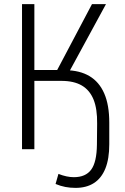

<svg xmlns="http://www.w3.org/2000/svg" viewBox="-20 -725 609 933"><path d="M347 188Q321 188 297.5 183.5Q274 179 250 169L264 120Q284 128 303 132Q322 136 339 136Q396 136 423 99.5Q450 63 451 -22L452 -124Q453 -196 434.5 -241.5Q416 -287 377.5 -309.5Q339 -332 278 -332H147V0H87V-705H147V-385H271L249 -368L427 -705H495L308 -361L299 -384Q368 -383 415 -355Q462 -327 486.5 -271Q511 -215 511 -129V-24Q511 47 492 94Q473 141 436.5 164.5Q400 188 347 188Z"/></svg>

Font: Nunito Sans 10pt Condensed Light
Style: Regular
Weight: 300
Width: 3
Designer: Vernon Adams
Foundry: Vernon Adams
Version: Version 3.101;gftools[0.9.27]